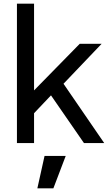

<svg xmlns="http://www.w3.org/2000/svg" viewBox="-20 -777 598 1043"><path d="M72 0H165V-162L257 -259L436 0H546L325 -322L532 -539H413L165 -286V-757H72ZM183 246H270L337 70H222Z"/></svg>

Font: Mluvka Medium
Style: Regular
Weight: 500
Designer: Modified by Jiří Krblich, Original typeface by Gumpita Rahayu
Foundry: Gumpita Rahayu & Jiří Krblich
Version: Version 2.000;Glyphs 3.1.1 (3134)